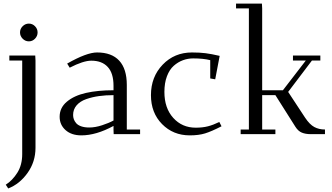

<svg xmlns="http://www.w3.org/2000/svg" viewBox="-20 -749 1854 1072"><path d="M12.2 282.2Q49.8 258.3 76.9 215.1Q104 171.9 104 111.8V-411.1H32.2V-439H176.8L178.2 -411.1V76.2Q178.2 154.3 133.8 216.6Q89.4 278.8 25.9 303.2ZM106.4 -533Q91.8 -547.9 91.8 -567.9Q91.8 -587.9 106.4 -602.5Q121.1 -617.2 141.1 -617.2Q161.1 -617.2 175.5 -602.5Q189.9 -587.9 189.9 -567.9Q189.9 -547.9 175.5 -533Q161.1 -518.1 141.1 -518.1Q121.1 -518.1 106.4 -533Z M313 -97.2Q313 -147.5 353.5 -181.4Q394 -215.3 460 -230.2Q525.9 -245.1 613.8 -245.1V-270Q613.8 -340.3 581.5 -375.2Q549.3 -410.2 489.7 -410.2Q445.3 -410.2 369.1 -371.1L355 -394Q463.9 -456.1 522 -456.1Q603.5 -456.1 645.8 -410.2Q688 -364.3 688 -274.9V-25.9H762.2V0H614.7L613.8 -23.9V-45.9Q517.1 6.8 434.1 6.8Q378.9 6.8 345.9 -22.7Q313 -52.2 313 -97.2ZM388.2 -106.9Q388.2 -94.7 392.1 -83.5Q396 -72.3 405.3 -61.3Q414.6 -50.3 433.3 -43.7Q452.1 -37.1 478 -37.1Q511.7 -37.1 549.8 -49.6Q587.9 -62 613.8 -76.2V-217.8Q570.3 -217.8 533 -212.6Q495.6 -207.5 461.4 -195.6Q427.2 -183.6 407.7 -160.9Q388.2 -138.2 388.2 -106.9Z M822.8 -217.8Q822.8 -319.8 888.2 -387.9Q953.6 -456.1 1051.8 -456.1Q1095.7 -456.1 1127.9 -451.9Q1160.2 -447.8 1206.5 -437L1181.6 -306.2L1153.8 -311V-413.1Q1115.2 -422.9 1058.6 -422.9Q1028.8 -422.9 1001.5 -412.8Q974.1 -402.8 950.2 -381.8Q926.3 -360.8 912.1 -323.2Q897.9 -285.6 897.9 -235.8Q897.9 -145.5 947.3 -90.8Q996.6 -36.1 1072.8 -36.1Q1110.8 -36.1 1140.6 -43.7Q1170.4 -51.3 1204.6 -67.9L1216.8 -43.9Q1160.6 -15.1 1125 -4.2Q1089.4 6.8 1039.6 6.8Q946.8 6.8 884.8 -56.2Q822.8 -119.1 822.8 -217.8Z M1297.9 -702.1V-729H1442.4L1443.8 -702.1V-245.1H1559.6L1687.5 -411.1H1615.7V-439H1768.6V-411.1H1721.7L1588.9 -235.8L1683.6 -91.8Q1709 -53.7 1734.9 -39.8Q1760.7 -25.9 1794.4 -25.9V0H1714.8Q1686 0 1665.3 -8.5Q1644.5 -17.1 1629.4 -41L1517.6 -217.8H1443.8V-25.9H1517.6V0H1323.7V-25.9H1369.6V-702.1Z"/></svg>

Font: Dehuti Alt
Style: Book
Weight: 400
Version: Version 1.2